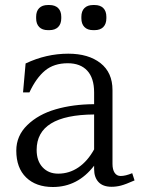

<svg xmlns="http://www.w3.org/2000/svg" viewBox="-20 -730 568 765"><path d="M252 -516.1Q332.5 -516.1 380.4 -478.5Q428.2 -440.9 428.2 -371.1V-77.1Q428.2 -54.2 436.8 -41.5Q445.3 -28.8 460.9 -28.8Q480 -28.8 506.8 -40L516.1 -11.2Q481 4.4 462.2 9.3Q443.4 14.2 424.8 14.2Q390.1 14.2 372.6 -4.6Q355 -23.4 355 -56.2V-69.8Q289.6 15.1 190.9 15.1Q123.5 15.1 84.2 -22.9Q44.9 -61 44.9 -129.9Q44.9 -189 88.9 -231.7Q132.8 -274.4 201.7 -294.4Q270.5 -314.5 355 -314.9V-361.8Q355 -418.9 327.6 -448.5Q300.3 -478 250 -478Q194.8 -478 159.4 -448.7Q124 -419.4 97.2 -361.8H71.8L82 -477.1Q164.1 -516.1 252 -516.1ZM124 -657.2V-663.1Q124 -685.5 136.2 -697.8Q148.4 -710 170.9 -710H176.8Q199.2 -710 211.7 -697.8Q224.1 -685.5 224.1 -663.1V-657.2Q224.1 -634.8 211.7 -622.3Q199.2 -609.9 176.8 -609.9H170.9Q148.4 -609.9 136.2 -622.3Q124 -634.8 124 -657.2ZM126 -132.8Q126 -88.9 149.7 -63.5Q173.3 -38.1 211.9 -38.1Q255.9 -38.1 292.5 -63Q329.1 -87.9 355 -134.8V-273.9Q126 -272.5 126 -132.8ZM304.2 -657.2V-663.1Q304.2 -685.5 316.4 -697.8Q328.6 -710 351.1 -710H356.9Q379.4 -710 391.6 -697.8Q403.8 -685.5 403.8 -663.1V-657.2Q403.8 -634.8 391.6 -622.3Q379.4 -609.9 356.9 -609.9H351.1Q328.6 -609.9 316.4 -622.3Q304.2 -634.8 304.2 -657.2Z"/></svg>

Font: LT Superior Serif
Style: Regular
Weight: 400
Designer: Daniel Lyons
Foundry: LyonsType
Version: Version 2.120;FEAKit 1.0